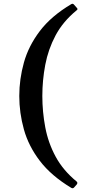

<svg xmlns="http://www.w3.org/2000/svg" viewBox="-20 -864 463 1016"><path d="M372 128Q366 135 357 130Q251 66 191 -12.5Q131 -91 106.5 -179Q82 -267 82 -356Q82 -445 106.5 -533Q131 -621 191 -700Q251 -779 357 -842Q366 -847 372 -839L387 -822Q394 -815 385 -809Q313 -750 274 -676.5Q235 -603 219.5 -521Q204 -439 204 -356Q204 -273 219.5 -190.5Q235 -108 274.5 -35Q314 38 386 97Q392 103 387 111Z"/></svg>

Font: Hahmlet SemiBold
Style: Regular
Weight: 600
Version: Version 1.002